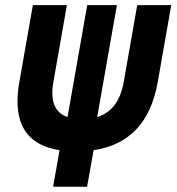

<svg xmlns="http://www.w3.org/2000/svg" viewBox="-20 -713 674 733"><path d="M237.8 -266.1 313 -693.4H426.3L351.1 -266.1Q433.1 -291.5 452.1 -398.9L503.9 -693.4H633.8L582 -398.9Q541.5 -169.9 337.4 -139.6L312.5 0H182.6L207.5 -139.6Q46.9 -164.6 46.9 -325.7Q46.9 -359.4 53.7 -398.9L105.5 -693.4H235.4L183.6 -398.9Q179.7 -377 179.7 -357.9Q179.7 -286.1 237.8 -266.1Z"/></svg>

Font: CaskaydiaCove NF
Style: Bold Italic
Weight: 700
Italic angle: -10°
Designer: Aaron Bell
Foundry: Saja Typeworks
Version: Version 2111.001; VTT 6.35;Nerd Fonts 3.2.1